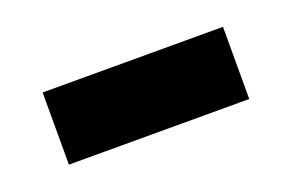

<svg xmlns="http://www.w3.org/2000/svg" viewBox="-34 -673 406 268"><g transform="rotate(-20 169.5 -539.5)"><path d="M89.3 -592.9H142.9V-539.3H89.3ZM142.9 -592.9H196.4V-539.3H142.9ZM142.9 -539.3H196.4V-485.7H142.9ZM89.3 -539.3H142.9V-485.7H89.3ZM35.7 -592.9H89.3V-539.3H35.7ZM35.7 -539.3H89.3V-485.7H35.7ZM196.4 -592.9H250V-539.3H196.4ZM196.4 -539.3H250V-485.7H196.4ZM250 -592.9H303.6V-539.3H250ZM250 -539.3H303.6V-485.7H250Z"/></g></svg>

Font: Jersey 10 Charted
Style: Regular
Weight: 400
Designer: Sarah Cadigan-Fried
Version: Version 1.000; ttfautohint (v1.8.4.7-5d5b)